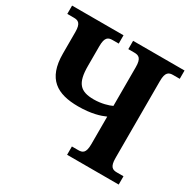

<svg xmlns="http://www.w3.org/2000/svg" viewBox="-157 -877 1049 1041"><g transform="rotate(30 368.0 -357.0)"><path d="M388 0H711V-52H670C643 -52 624 -60 624 -116V-598C624 -654 643 -662 670 -662H711V-714H389V-662H426C454 -662 473 -654 473 -598V-355C453 -345 410 -332 363 -332C277 -332 245 -366 245 -474V-598C245 -654 264 -662 291 -662H329V-714H7V-662H48C75 -662 94 -654 94 -599V-464C94 -305 177 -257 308 -257C390 -257 442 -274 473 -288V-115C473 -59 454 -52 427 -52H388Z"/></g></svg>

Font: Noto Serif SemiCondensed
Style: Bold
Weight: 700
Width: 4
Designer: Monotype Design Team
Foundry: Monotype Imaging Inc.
Version: Version 2.015